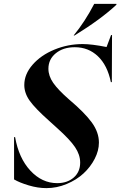

<svg xmlns="http://www.w3.org/2000/svg" viewBox="-20 -949 614 980"><path d="M523.9 -709 546.9 -770H551.8L550.8 -529.8H545.9Q528.3 -615.7 479.7 -661.9Q431.2 -708 361.8 -708Q302.7 -708 264.9 -677.2Q227.1 -646.5 227.1 -598.1Q227.1 -561.5 251.7 -525.9Q276.4 -490.2 333 -440.9Q412.1 -374 448.5 -324Q484.9 -273.9 484.9 -221.2Q484.9 -180.2 463.4 -138.4Q441.9 -96.7 406.2 -63.7Q370.6 -30.8 320.3 -9.8Q270 11.2 216.8 11.2Q173.3 11.2 126.7 -2.7Q80.1 -16.6 51.8 -33.2V-249H57.1Q75.7 -142.1 135 -78.1Q194.3 -14.2 272 -14.2Q323.2 -14.2 356.2 -42.7Q389.2 -71.3 389.2 -119.1Q389.2 -159.2 363 -198Q336.9 -236.8 272 -294.9L230 -333Q159.7 -395.5 131.8 -434.6Q104 -473.6 104 -515.1Q104 -570.3 146.5 -618.9Q189 -667.5 257.8 -695.8Q326.7 -724.1 401.9 -724.1Q448.2 -724.1 523.9 -709ZM356 -768.1Q413.1 -837.4 460.9 -929.2H574.2V-924.8Q496.1 -851.6 360.8 -768.1Z"/></svg>

Font: Nyght Serif Medium Italic
Style: Regular
Weight: 500
Italic angle: -16°
Designer: Maksym Kobuzan
Version: Version 0.410;Glyphs 3.1.2 (3151)